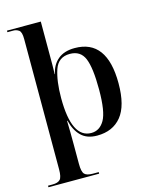

<svg xmlns="http://www.w3.org/2000/svg" viewBox="-143 -852 941 1185"><g transform="rotate(-15 328.0 -260.0)"><path d="M16 240H340V230H302Q264 230 249.5 215Q235 200 235 150V25Q235 -25 234.5 -53.5Q234 -82 233 -126H236Q251 -63 288 -26.5Q325 10 390 10Q490 10 545 -57.5Q600 -125 600 -268Q600 -548 394 -548Q326 -548 286 -514Q246 -480 236 -424H234Q235 -438 235 -486Q235 -534 235 -564V-760H19V-750H59Q76 -750 92 -739Q108 -728 108 -683V150Q108 200 93.5 215Q79 230 45 230H16ZM359 -15Q234 -15 234 -271Q234 -380 258 -450.5Q282 -521 356 -521Q424 -521 449 -461Q474 -401 474 -262Q474 -121 443.5 -68Q413 -15 359 -15Z"/></g></svg>

Font: Noto Serif Display Semi
Style: Regular
Weight: 600
Designer: Monotype Design Team
Foundry: Monotype Imaging Inc.
Version: Version 1.900